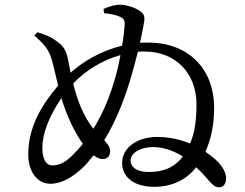

<svg xmlns="http://www.w3.org/2000/svg" viewBox="-20 -796 1040 816"><path d="M612 -65C556 -65 535 -89 535 -114C535 -148 581 -171 630 -171C670 -171 714 -158 757 -131C726 -89 681 -65 612 -65ZM466 -453C448 -391 420 -318 377 -249C333 -303 308 -373 291 -441C342 -495 413 -540 492 -562C485 -524 476 -485 466 -453ZM287 -135C255 -103 228 -93 202 -93C178 -93 160 -116 160 -168C160 -224 185 -297 241 -379C264 -302 297 -234 332 -185C318 -167 303 -151 287 -135ZM422 -740C447 -738 471 -733 487 -726C504 -719 511 -711 510 -691C508 -667 505 -635 499 -602C409 -580 332 -534 280 -487C277 -503 274 -519 271 -534C263 -578 253 -595 230 -614C208 -632 181 -647 139 -659L126 -645C159 -615 180 -596 194 -560C205 -532 212 -493 227 -432C157 -350 100 -256 100 -139C100 -73 134 -15 194 -15C242 -15 290 -44 328 -80C346 -97 362 -116 378 -136C392 -125 406 -119 418 -120C439 -121 448 -135 448 -154C448 -170 437 -186 423 -200C474 -283 511 -378 540 -479C549 -511 558 -544 566 -576C576 -577 586 -577 597 -577C726 -576 815 -485 815 -353C815 -282 807 -231 788 -186C749 -202 701 -214 648 -214C568 -214 499 -172 499 -103C499 -49 542 -2 636 -2C717 -2 776 -37 814 -85C838 -63 857 -41 874 -21C889 -6 897 0 913 0C928 0 941 -14 941 -38C941 -69 917 -109 853 -151C878 -207 890 -266 890 -339C890 -494 790 -615 609 -615C597 -615 586 -615 575 -614C584 -656 591 -691 593 -706C596 -729 590 -738 575 -749C556 -763 522 -774 496 -776C474 -777 446 -770 420 -758Z"/></svg>

Font: Noto Serif SC Medium
Style: Regular
Weight: 500
Designer: Ryoko NISHIZUKA 西塚涼子 (kana & ideographs); Frank Grießhammer (Latin, Greek & Cyrillic); Wenlong ZHANG 张文龙 (bopomofo); San
Foundry: Adobe Systems Incorporated
Version: Version 1.001;PS 1.001;hotconv 16.6.54;makeotf.lib2.5.65590